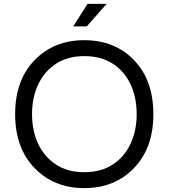

<svg xmlns="http://www.w3.org/2000/svg" viewBox="-20 -955 868 989"><path d="M414 -68Q500 -68 560 -107Q620 -146 652 -213.5Q684 -281 684 -367Q684 -454 652 -521.5Q620 -589 560 -627.5Q500 -666 414 -666Q329 -666 269 -627Q209 -588 177 -520.5Q145 -453 145 -367Q145 -281 177 -213.5Q209 -146 269 -107Q329 -68 414 -68ZM414 14Q258 14 158 -89.5Q58 -193 58 -367Q58 -542 158 -645Q258 -748 414 -748Q571 -748 670.5 -645Q770 -542 770 -367Q770 -193 670.5 -89.5Q571 14 414 14ZM427 -819H357L431 -935H529Z"/></svg>

Font: YamahaIndonesia935. App
Style: Regular
Weight: 400
Designer: Dalton Maag Ltd
Foundry: Dalton Maag Ltd
Version: Version 1.002; January 01, 2024; Regular/Italic